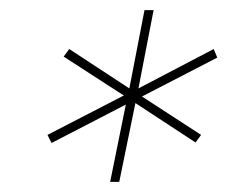

<svg xmlns="http://www.w3.org/2000/svg" viewBox="-20 -762 450 380"><path d="M261 -571 378 -495 367 -480 248 -558 216 -402H198L229 -555L82 -479L74 -495L225 -573L106 -650L117 -665L236 -587L266 -742H284L254 -587L403 -665L410 -648Z"/></svg>

Font: Montserrat Alternates Thin
Style: Italic
Weight: 250
Italic angle: -11.3°
Designer: Julieta Ulanovsky
Foundry: Julieta Ulanovsky
Version: Version 7.200